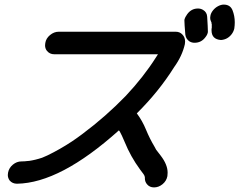

<svg xmlns="http://www.w3.org/2000/svg" viewBox="-20 -786 1041 835"><path d="M650 29Q631 29 620 16Q610 5 610 -11V-16Q608 -24 604 -29L589 -49Q548 -105 522 -169Q509 -200 501 -214L497 -219Q242 10 54 13Q34 13 22 -1Q14 -12 14 -25Q14 -30 15 -35Q19 -56 36 -70Q53 -84 73 -84Q87 -84 102 -86H105Q133 -90 163 -100L186 -110Q240 -136 293 -171Q314 -185 338 -203Q441 -280 527 -369Q604 -451 658 -536L667 -550H216Q196 -550 184 -565Q176 -575 176 -589Q176 -594 177 -599Q180 -619 197.5 -633.5Q215 -648 235 -648H744Q762 -648 773 -636Q785 -624 785 -605Q785 -600 784 -594Q772 -542 738 -495Q671 -388 575 -293Q599 -261 615 -222Q631 -183 652 -148L659 -135L679 -109Q709 -70 709 -35Q709 -27 708 -20Q704 1 687 15Q670 29 650 29ZM826 -600Q814 -600 804 -606Q789 -616 786 -635Q782 -683 782 -696V-700Q785 -712 794 -724Q812 -749 841 -749Q853 -749 863 -743Q880 -733 881 -713Q884 -665 884 -651V-646Q882 -635 874 -625Q856 -600 826 -600ZM941 -612Q900 -615 900 -654V-661L901 -664V-682Q901 -683 899 -686L900 -687Q900 -689 898 -692Q894 -700 894 -708Q894 -713 895 -717Q897 -729 906 -740.5Q915 -752 928 -759Q941 -766 953 -766Q981 -766 991 -742Q1001 -717 1001 -689Q1001 -676 999 -662Q996 -649 988 -638Q970 -614 941 -612Z"/></svg>

Font: Bad Comic
Style: Italic
Weight: 400
Italic angle: -11°
Designer: GGBotNet
Foundry: GGBotNet
Version: 0.95